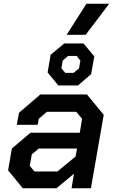

<svg xmlns="http://www.w3.org/2000/svg" viewBox="-20 -1000 607 1020"><path d="M23 -95 43 -211 142 -295H404L416 -369L385 -406H229L186 -369L180 -337H69L81 -401L194 -498H442L531 -390L463 0H360L373 -77L280 0H101ZM285 -89 382 -169 389 -211H186L149 -180L138 -119L163 -89ZM233 -615 249 -709 321 -769H424L481 -700L464 -606L394 -546H290ZM371 -613 400 -637 407 -678 387 -703H342L313 -678L306 -637L327 -613ZM439 -980H560L435 -815H334Z"/></svg>

Font: Chakra Petch SemiBold
Style: Italic
Weight: 600
Italic angle: -10°
Designer: Katatrad Aksorn Co.,Ltd.
Foundry: Cadson Demak Co.,Ltd.
Version: Version 1.000; ttfautohint (v1.6)